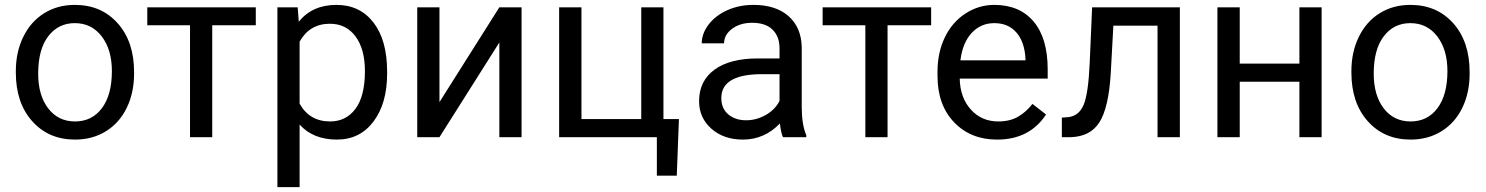

<svg xmlns="http://www.w3.org/2000/svg" viewBox="-20 -558 6043 781"><path d="M44.4 -269Q44.4 -346.7 75 -408.7Q105.5 -470.7 159.9 -504.4Q214.4 -538.1 284.2 -538.1Q392.1 -538.1 458.7 -463.4Q525.4 -388.7 525.4 -264.6V-258.3Q525.4 -181.2 495.8 -119.9Q466.3 -58.6 411.4 -24.4Q356.4 9.8 285.2 9.8Q177.7 9.8 111.1 -64.9Q44.4 -139.6 44.4 -262.7ZM135.3 -258.3Q135.3 -170.4 176 -117.2Q216.8 -64 285.2 -64Q354 -64 394.5 -117.9Q435.1 -171.9 435.1 -269Q435.1 -356 393.8 -409.9Q352.5 -463.9 284.2 -463.9Q217.3 -463.9 176.3 -410.6Q135.3 -357.4 135.3 -258.3Z M1020.5 -455.1H843.3V0H752.9V-455.1H579.1V-528.3H1020.5Z M1554.7 -258.3Q1554.7 -137.7 1499.5 -64Q1444.3 9.8 1350.1 9.8Q1253.9 9.8 1198.7 -51.3V203.1H1108.4V-528.3H1190.9L1195.3 -469.7Q1250.5 -538.1 1348.6 -538.1Q1443.8 -538.1 1499.3 -466.3Q1554.7 -394.5 1554.7 -266.6ZM1464.4 -268.6Q1464.4 -357.9 1426.3 -409.7Q1388.2 -461.4 1321.8 -461.4Q1239.7 -461.4 1198.7 -388.7V-136.2Q1239.3 -64 1322.8 -64Q1387.7 -64 1426 -115.5Q1464.4 -167 1464.4 -268.6Z M2011.2 -528.3H2101.6V0H2011.2V-385.3L1767.6 0H1677.2V-528.3H1767.6V-142.6Z M2254.4 -528.3H2345.2V-73.7H2588.4V-528.3H2678.7V-73.7H2741.7L2732.9 156.7H2651.9V0H2254.4Z M3165 0Q3157.2 -15.6 3152.3 -55.7Q3089.4 9.8 3002 9.8Q2923.8 9.8 2873.8 -34.4Q2823.7 -78.6 2823.7 -146.5Q2823.7 -229 2886.5 -274.7Q2949.2 -320.3 3063 -320.3H3150.9V-361.8Q3150.9 -409.2 3122.6 -437.3Q3094.2 -465.3 3039.1 -465.3Q2990.7 -465.3 2958 -440.9Q2925.3 -416.5 2925.3 -381.8H2834.5Q2834.5 -421.4 2862.5 -458.3Q2890.6 -495.1 2938.7 -516.6Q2986.8 -538.1 3044.4 -538.1Q3135.7 -538.1 3187.5 -492.4Q3239.3 -446.8 3241.2 -366.7V-123.5Q3241.2 -50.8 3259.8 -7.8V0ZM3015.1 -68.8Q3057.6 -68.8 3095.7 -90.8Q3133.8 -112.8 3150.9 -147.9V-256.3H3080.1Q2914.1 -256.3 2914.1 -159.2Q2914.1 -116.7 2942.4 -92.8Q2970.7 -68.8 3015.1 -68.8Z M3767.6 -455.1H3590.3V0H3500V-455.1H3326.2V-528.3H3767.6Z M4035.6 9.8Q3928.2 9.8 3860.8 -60.8Q3793.5 -131.3 3793.5 -249.5V-266.1Q3793.5 -344.7 3823.5 -406.5Q3853.5 -468.3 3907.5 -503.2Q3961.4 -538.1 4024.4 -538.1Q4127.4 -538.1 4184.6 -470.2Q4241.7 -402.3 4241.7 -275.9V-238.3H3883.8Q3885.7 -160.2 3929.4 -112.1Q3973.1 -64 4040.5 -64Q4088.4 -64 4121.6 -83.5Q4154.8 -103 4179.7 -135.3L4234.9 -92.3Q4168.5 9.8 4035.6 9.8ZM4024.4 -463.9Q3969.7 -463.9 3932.6 -424.1Q3895.5 -384.3 3886.7 -312.5H4151.4V-319.3Q4147.5 -388.2 4114.3 -426Q4081.1 -463.9 4024.4 -463.9Z M4779.3 -528.3V0H4688.5V-453.6H4508.8L4498 -255.9Q4489.3 -119.6 4452.4 -61Q4415.5 -2.4 4335.4 0H4299.3V-79.6L4325.2 -81.5Q4369.1 -86.4 4388.2 -132.3Q4407.2 -178.2 4412.6 -302.2L4422.4 -528.3Z M5356 0H5265.6V-225.6H5022.9V0H4932.1V-528.3H5022.9V-299.3H5265.6V-528.3H5356Z M5477.1 -269Q5477.1 -346.7 5507.6 -408.7Q5538.1 -470.7 5592.5 -504.4Q5647 -538.1 5716.8 -538.1Q5824.7 -538.1 5891.4 -463.4Q5958 -388.7 5958 -264.6V-258.3Q5958 -181.2 5928.5 -119.9Q5898.9 -58.6 5844 -24.4Q5789.1 9.8 5717.8 9.8Q5610.4 9.8 5543.7 -64.9Q5477.1 -139.6 5477.1 -262.7ZM5567.9 -258.3Q5567.9 -170.4 5608.6 -117.2Q5649.4 -64 5717.8 -64Q5786.6 -64 5827.1 -117.9Q5867.7 -171.9 5867.7 -269Q5867.7 -356 5826.4 -409.9Q5785.2 -463.9 5716.8 -463.9Q5649.9 -463.9 5608.9 -410.6Q5567.9 -357.4 5567.9 -258.3Z"/></svg>

Font: SteelSelectRoboto
Style: Roboto-Regular
Weight: 400
Designer: Google
Version: Version 2.137; 2017